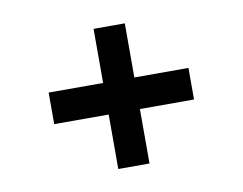

<svg xmlns="http://www.w3.org/2000/svg" viewBox="-54 -585 690 545"><g transform="rotate(-10 291.0 -312.0)"><path d="M492 -267H336V-110H246V-267H89V-358H246V-514H336V-358H492Z"/></g></svg>

Font: Be Vietnam Medium
Style: Regular
Weight: 500
Designer: Gabriel Lam
Foundry: TypeRant
Version: Version 4.000